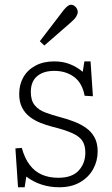

<svg xmlns="http://www.w3.org/2000/svg" viewBox="-20 -776 474 810"><path d="M56 14 45 -150 72 -152Q84 -108 105.5 -80Q127 -52 157 -39Q187 -26 226 -26Q284 -26 312 -56.5Q340 -87 340 -132Q340 -162 328 -181Q316 -200 285.5 -214Q255 -228 202 -241Q175 -248 150 -258Q125 -268 105 -283.5Q85 -299 73 -322.5Q61 -346 61 -380Q61 -419 78.5 -450Q96 -481 129.5 -499Q163 -517 209 -517Q245 -517 274.5 -505.5Q304 -494 329 -473L336 -517H362L372 -370L337 -372Q327 -426 292.5 -451.5Q258 -477 209 -477Q163 -477 136.5 -454.5Q110 -432 110 -388Q110 -352 126.5 -332Q143 -312 171 -301.5Q199 -291 233 -282Q264 -274 292.5 -263Q321 -252 343.5 -236Q366 -220 379 -196Q392 -172 392 -137Q392 -97 373 -62.5Q354 -28 317.5 -7Q281 14 230 14Q190 14 155 2.5Q120 -9 91 -31L84 14ZM167 -584 148 -602 249 -734Q258 -745 265.5 -750.5Q273 -756 280 -756Q287 -756 293.5 -751.5Q300 -747 304 -740Q308 -733 308 -726Q308 -717 301.5 -706Q295 -695 275 -678Z"/></svg>

Font: Literata ExtraLight
Style: Regular
Weight: 250
Designer: Latin by Veronika Burian and Jose Scaglione. Greek by Irene Vlachou. Cyrillic by Vera Evstafieva.
Foundry: TypeTogether
Version: Version 3.103;gftools[0.9.29]